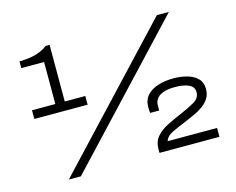

<svg xmlns="http://www.w3.org/2000/svg" viewBox="-99 -844 1230 1002"><g transform="rotate(-15 516.0 -343.0)"><path d="M156 12 822 -698H887L221 12ZM649 0V-20Q649 -61 672 -87.5Q695 -114 731 -132Q767 -150 805 -166Q852 -186 885 -205Q918 -224 918 -256Q918 -285 890.5 -298Q863 -311 816 -311Q774 -311 749.5 -301Q725 -291 715 -275.5Q705 -260 705 -244V-214H656Q655 -220 654.5 -228.5Q654 -237 654 -244Q654 -284 676 -308.5Q698 -333 735.5 -345Q773 -357 819 -357Q860 -357 894.5 -347Q929 -337 949.5 -316Q970 -295 970 -260Q970 -231 957 -210Q944 -189 922 -173Q900 -157 873.5 -145Q847 -133 821 -122Q781 -106 747.5 -90Q714 -74 706 -48H973V0ZM64 -340V-387H190V-614H67V-650Q99 -651 126 -655Q153 -659 176.5 -668.5Q200 -678 220 -693H241V-387H352V-340Z"/></g></svg>

Font: Archivo Expanded ExtraLight
Style: Regular
Weight: 250
Width: 7
Designer: Hector Gatti
Foundry: Omnibus-Type
Version: Version 2.001